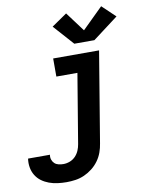

<svg xmlns="http://www.w3.org/2000/svg" viewBox="-177 -862 882 1149"><g transform="rotate(-10 264.0 -287.5)"><path d="M133 213Q106 213 79 209.5Q52 206 27.5 197Q3 188 -17.5 173Q-38 158 -51.5 136Q-65 114 -69.5 87.5Q-74 61 -70 34Q-70 34 -69.5 34Q-69 34 -69 34H63Q63 34 63 34Q63 34 63 34Q60 49 64.5 63Q69 77 79 86.5Q89 96 103.5 99.5Q118 103 133 103Q153 103 172.5 95.5Q192 88 206.5 73Q221 58 229 39Q237 20 240 1L310 -420H182V-530H461L370 19Q366 46 356.5 72.5Q347 99 330 122.5Q313 146 290 164Q267 182 241 193.5Q215 205 187.5 209Q160 213 133 213ZM322 -595 212 -718 305 -782 393 -664 519 -788 599 -712 444 -595Z"/></g></svg>

Font: Iosevka Curly Slab XBdEx
Style: Italic
Weight: 800
Width: 7
Italic angle: -9°
Monospace: yes
Designer: Belleve Invis
Foundry: Belleve Invis
Version: Version 11.1.0; ttfautohint (v1.8.3)